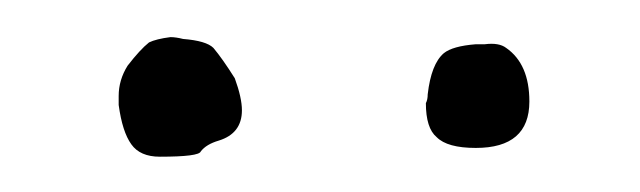

<svg xmlns="http://www.w3.org/2000/svg" viewBox="-20 -658 350 105"><path d="M61.5 -634.8Q65.4 -636.7 73.2 -637.7Q76.2 -637.7 80.1 -636.7Q92.8 -635.7 96.7 -631.8Q101.6 -626 108.4 -615.2Q112.3 -604.5 112.3 -597.7Q112.3 -585 99.6 -581.1Q92.8 -579.1 89.8 -575.2Q88.9 -572.3 67.4 -572.3Q56.6 -572.3 51.8 -579.1Q46.9 -585.9 44.9 -600.6Q44.9 -603.5 44.9 -605.5Q44.9 -614.3 49.8 -622.1Q56.6 -630.9 61.5 -634.8ZM222.7 -628.9Q227.5 -632.8 240.2 -633.8Q242.2 -633.8 245.1 -633.8Q252.9 -634.8 256.8 -631.8Q269.5 -623 269.5 -602.5Q269.5 -577.1 240.2 -577.1Q224.6 -577.1 218.8 -583Q212.9 -587.9 212.9 -601.6Q213.9 -603.5 213.9 -606.4Q215.8 -623 222.7 -628.9Z"/></svg>

Font: Yahfie
Style: Heavy
Weight: 600
Designer: Joe Palazzolo
Foundry: jozolo LLC
Version: Version 001.000